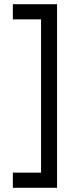

<svg xmlns="http://www.w3.org/2000/svg" viewBox="-20 -769 340 912"><path d="M41 -677H175V51H41V123H251V-749H41Z"/></svg>

Font: TitilliumText22L
Style: 400 wt
Weight: 400
Designer: Campivisivi
Foundry: Campivisivi
Version: 1.000